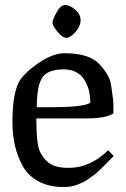

<svg xmlns="http://www.w3.org/2000/svg" viewBox="-20 -737 507 772"><path d="M247 -585Q231 -585 211 -609.5Q191 -634 191 -645.5Q191 -657 207.5 -687Q224 -717 242 -717Q260 -717 282 -698.5Q304 -680 304 -656Q304 -632 283.5 -608.5Q263 -585 247 -585ZM52 -399Q68 -436 129 -479.5Q190 -523 239.5 -523Q289 -523 324 -512Q359 -501 379 -479.5Q399 -458 411.5 -437.5Q424 -417 428 -386Q436 -336 436 -310V-281Q404 -261 331 -261H126Q126 -154 142 -124Q166 -80 202 -69Q225 -62 256 -62Q343 -62 415 -133L437 -110Q433 -106 418 -90.5Q403 -75 398 -70Q393 -65 379 -51.5Q365 -38 357.5 -33Q350 -28 336.5 -18Q323 -8 313.5 -4Q304 0 290 6Q267 15 236 15Q176 15 133.5 -8.5Q91 -32 70 -72Q30 -145 30 -246Q30 -347 52 -399ZM128 -306H185Q318 -306 343 -324Q343 -367 329 -398Q303 -458 237 -458Q171 -458 149.5 -424.5Q128 -391 128 -306Z"/></svg>

Font: Prociono
Style: Regular
Weight: 400
Designer: Barry Schwartz
Foundry: The Crud Factory
Version: Version 2.301